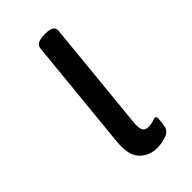

<svg xmlns="http://www.w3.org/2000/svg" viewBox="-174 -578 637 637"><g transform="rotate(-45 145.0 -259.5)"><path d="M166 6Q130 6 105 -19.5Q80 -45 87 -109L126 -503Q129 -525 168 -525H172Q211 -525 210 -503L171 -107Q169 -84 174.5 -74Q180 -64 195 -64Q209 -64 218.5 -67.5Q228 -71 232 -71Q238 -71 238 -63Q238 -62 237.5 -53Q237 -44 234 -27Q230 -8 208 -1Q186 6 166 6Z"/></g></svg>

Font: Asap Expanded Expanded Regular
Style: Italic
Weight: 400
Width: 7
Italic angle: -6°
Designer: Pablo Cosgaya
Foundry: Omnibus-Type
Version: Version 3.001; ttfautohint (v1.8.4.7-5d5b)